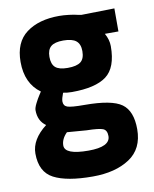

<svg xmlns="http://www.w3.org/2000/svg" viewBox="-84 -574 706 878"><g transform="rotate(-10 269.0 -135.0)"><path d="M276 240Q156 240 95.5 208.5Q35 177 35 91Q35 26 106 -29Q70 -54 70 -104Q70 -115 80 -135Q90 -155 100 -170L109 -184Q41 -233 41 -333Q41 -424 98.5 -467Q156 -510 251 -510Q271 -510 296 -507Q321 -504 336 -500L352 -497L506 -500V-393H443Q460 -363 460 -333Q460 -233 409 -195Q358 -157 249 -157Q226 -157 208 -161Q198 -135 198 -122Q198 -102 215.5 -95.5Q233 -89 295 -89Q421 -89 467 -56Q513 -23 513 62Q513 153 447 196.5Q381 240 276 240ZM284 27 194 20Q167 47 167 77Q167 120 277 120Q378 120 378 70Q378 43 360 35.5Q342 28 284 27ZM249 -269Q291 -269 309.5 -283.5Q328 -298 328 -333Q328 -366 309.5 -381Q291 -396 250 -396Q210 -396 192.5 -381Q175 -366 175 -333Q175 -299 192 -284Q209 -269 249 -269Z"/></g></svg>

Font: TitilliumText22L Xb
Style: Bold
Weight: 400
Designer: Campivisivi
Foundry: Campivisivi
Version: 1.000